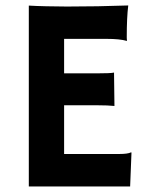

<svg xmlns="http://www.w3.org/2000/svg" viewBox="-20 -673 541 693"><path d="M410.6 -117.2Q440.9 -117.2 452.6 -123L454.6 -122.6L449.7 0H84V-652.8Q97.2 -651.9 113.3 -651.4L147.5 -650.4Q181.6 -649.4 221.7 -649.4Q333.5 -649.4 442.9 -653.3Q437.5 -610.4 437.5 -538.6Q437.5 -530.8 438.5 -526.9L437.5 -525.4Q412.1 -532.7 365.2 -532.7H211.4V-408.2H327.1Q380.9 -408.2 391.6 -411.1L393.1 -290.5Q369.6 -293 332.5 -293H211.4V-117.2Z"/></svg>

Font: HammersmithOne
Style: Regular
Weight: 400
Designer: Nicole Fally
Foundry: Nicole Fally
Version: Version 1.003